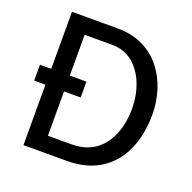

<svg xmlns="http://www.w3.org/2000/svg" viewBox="-123 -811 931 933"><g transform="rotate(20 342.5 -344.5)"><path d="M93.8 0V-312.5H35.6V-394.5H93.8V-689.5H329.1Q405.3 -689.5 462.2 -661.4Q519 -633.3 556.6 -585.4Q594.2 -537.6 613 -477.5Q631.8 -417.5 631.8 -354Q631.8 -249.5 596.2 -169.7Q560.5 -89.8 490.5 -44.9Q420.4 0 317.9 0ZM189.9 -83.5H311Q384.3 -83.5 432.6 -118.2Q481 -152.8 505.1 -212.6Q529.3 -272.5 529.3 -348.1Q529.3 -413.1 506.8 -471.9Q484.4 -530.8 440.2 -568.1Q396 -605.5 330.6 -605.5H189.9V-394.5H275.9V-312.5H189.9Z"/></g></svg>

Font: Shanti
Style: Regular
Weight: 400
Designer: Vernon Adams
Foundry: Vernon Adams
Version: Version 1.100; ttfautohint (v1.8.4)